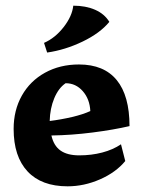

<svg xmlns="http://www.w3.org/2000/svg" viewBox="-20 -645 508 676"><path d="M28 -191Q28 -257 57 -308.5Q86 -360 138.5 -389Q191 -418 258 -418Q346 -418 391 -363Q436 -308 436 -201Q380 -188 306 -178.5Q232 -169 161 -168Q169 -132 193 -115Q217 -98 259 -98Q302 -98 340 -108Q378 -118 406 -137L421 -78Q388 -38 332 -13.5Q276 11 218 11Q126 11 77 -41.5Q28 -94 28 -191ZM298 -254Q296 -296 271.5 -324Q247 -352 211 -352Q186 -335 171 -299Q156 -263 155 -219Q195 -224 233.5 -233Q272 -242 298 -254ZM135 -494Q174 -511 204 -549.5Q234 -588 238 -625Q282 -625 315 -610.5Q348 -596 365 -568Q332 -528 270.5 -498.5Q209 -469 146 -460Z"/></svg>

Font: Mirza
Style: Bold
Weight: 700
Designer: Arabic design by Kourosh Beigpour, Latin design by Eduardo Tunni, engineering by Lasse Fister
Version: Version 1.0010g